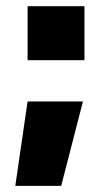

<svg xmlns="http://www.w3.org/2000/svg" viewBox="-20 -506 355 625"><path d="M69.8 -310.1V-485.8H254.9V-310.1ZM179.2 99.1H29.8L69.8 -175.8H250Z"/></svg>

Font: REH Gaming
Style: Gaming
Weight: 700
Designer: Astigmatic (AOETI)
Foundry: Astigmatic (AOETI)
Version: Version 1.001 2011